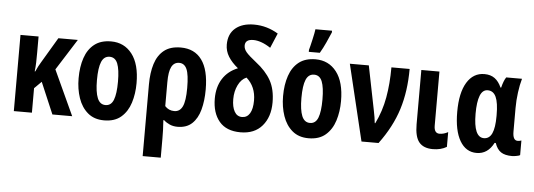

<svg xmlns="http://www.w3.org/2000/svg" viewBox="-59 -952 3821 1373"><g transform="rotate(5 1852.0 -265.5)"><path d="M467.8 -546.9 326.2 -323.2 475.1 0H333L236.8 -226.1L186 -175.8V0H56.2V-546.9H186V-429.2Q186 -393.6 185.1 -360.6Q184.1 -327.6 180.2 -295.9H184.1Q202.6 -337.4 220.2 -365.2L328.1 -546.9Z M913.1 -274.9Q913.1 -199.2 892.6 -134.3Q872.1 -69.3 826.2 -29.8Q780.3 9.8 704.1 9.8Q633.3 9.8 587.4 -29.1Q541.5 -67.9 519.3 -132.8Q497.1 -197.8 497.1 -274.9Q497.1 -357.4 518.8 -421.1Q540.5 -484.9 586.7 -521Q632.8 -557.1 706.1 -557.1Q800.8 -557.1 856.9 -484.4Q913.1 -411.6 913.1 -274.9ZM628.9 -272.9Q628.9 -187.5 647 -143.8Q665 -100.1 705.1 -100.1Q745.6 -100.1 762.7 -143.8Q779.8 -187.5 779.8 -274.9Q779.8 -361.3 762.7 -404.1Q745.6 -446.8 705.1 -446.8Q665 -446.8 647 -404.3Q628.9 -361.8 628.9 -272.9Z M1409.7 -272.9Q1409.7 -191.9 1392.3 -127.9Q1375 -64 1335.9 -27.1Q1296.9 9.8 1231.9 9.8Q1200.7 9.8 1176 -1Q1151.4 -11.7 1132.8 -28.8H1127Q1129.9 7.8 1130.9 42Q1131.8 76.2 1131.8 104V240.2H1002V-273.9Q1002 -358.4 1022 -422.1Q1042 -485.8 1086.9 -521.5Q1131.8 -557.1 1206.5 -557.1Q1305.2 -557.1 1357.4 -485.8Q1409.7 -414.6 1409.7 -272.9ZM1204.6 -446.8Q1168 -446.8 1149.9 -412.6Q1131.8 -378.4 1131.8 -301.8V-129.9Q1158.7 -100.1 1198.7 -100.1Q1238.8 -100.1 1257.8 -139.6Q1276.9 -179.2 1276.9 -272.9Q1276.9 -368.2 1259.5 -407.5Q1242.2 -446.8 1204.6 -446.8Z M1713.9 -766.1Q1761.7 -766.1 1805.7 -753.2Q1849.6 -740.2 1887.7 -716.8L1842.8 -610.8Q1807.1 -634.3 1776.1 -645Q1745.1 -655.8 1718.8 -655.8Q1659.7 -655.8 1659.7 -610.8Q1659.7 -586.4 1678.5 -564Q1697.3 -541.5 1750 -500Q1822.8 -443.8 1858.4 -380.4Q1894 -316.9 1894 -222.2Q1894 -118.7 1839.1 -54.4Q1784.2 9.8 1683.6 9.8Q1582 9.8 1531 -51Q1480 -111.8 1480 -214.8Q1480 -298.3 1517.6 -357.4Q1555.2 -416.5 1626 -444.8Q1581.1 -481 1556.4 -520.8Q1531.7 -560.5 1531.7 -606.9Q1531.7 -683.6 1580.8 -724.9Q1629.9 -766.1 1713.9 -766.1ZM1692.9 -383.8Q1655.8 -368.2 1633.8 -323.2Q1611.8 -278.3 1611.8 -222.2Q1611.8 -166.5 1630.6 -133.3Q1649.4 -100.1 1685.1 -100.1Q1721.2 -100.1 1741 -132.3Q1760.7 -164.6 1760.7 -225.1Q1760.7 -324.2 1692.9 -383.8Z M2380.9 -274.9Q2380.9 -199.2 2360.4 -134.3Q2339.8 -69.3 2293.9 -29.8Q2248 9.8 2171.9 9.8Q2101.1 9.8 2055.2 -29.1Q2009.3 -67.9 1987.1 -132.8Q1964.8 -197.8 1964.8 -274.9Q1964.8 -357.4 1986.6 -421.1Q2008.3 -484.9 2054.4 -521Q2100.6 -557.1 2173.8 -557.1Q2268.6 -557.1 2324.7 -484.4Q2380.9 -411.6 2380.9 -274.9ZM2096.7 -272.9Q2096.7 -187.5 2114.7 -143.8Q2132.8 -100.1 2172.9 -100.1Q2213.4 -100.1 2230.5 -143.8Q2247.6 -187.5 2247.6 -274.9Q2247.6 -361.3 2230.5 -404.1Q2213.4 -446.8 2172.9 -446.8Q2132.8 -446.8 2114.7 -404.3Q2096.7 -361.8 2096.7 -272.9ZM2120.6 -606V-620.1Q2123.5 -630.4 2128.7 -651.1Q2133.8 -671.9 2139.2 -695.8Q2144.5 -719.7 2148.7 -740.2Q2152.8 -760.7 2153.8 -771H2272.9V-758.8Q2257.8 -723.1 2239.5 -682.9Q2221.2 -642.6 2199.7 -606Z M2420.4 -546.9H2556.6L2620.6 -228Q2626 -202.6 2629.4 -180.7Q2632.8 -158.7 2634.8 -139.2H2638.7Q2683.1 -229.5 2700.9 -329.8Q2718.8 -430.2 2718.8 -546.9H2849.6Q2849.6 -386.7 2808.6 -256.1Q2767.6 -125.5 2674.3 0H2551.8Z M3063.5 -546.9V-159.2Q3063.5 -104 3102.5 -104Q3118.2 -104 3133.8 -108.6Q3149.4 -113.3 3163.6 -121.1V-15.1Q3122.1 9.8 3064.5 9.8Q2997.1 9.8 2965.3 -29.1Q2933.6 -67.9 2933.6 -157.2V-546.9Z M3378.4 9.8Q3301.3 9.8 3258.3 -63.7Q3215.3 -137.2 3215.3 -271Q3215.3 -408.2 3260.7 -482.7Q3306.2 -557.1 3386.2 -557.1Q3430.7 -557.1 3460.2 -535.4Q3489.7 -513.7 3508.3 -471.2H3513.2Q3525.4 -521.5 3543 -546.9H3656.2Q3643.6 -503.4 3636 -446.5Q3628.4 -389.6 3628.4 -334V-166Q3628.4 -102.1 3663.1 -102.1Q3678.2 -102.1 3690.4 -106.9V-2Q3685.1 2.4 3665 6.1Q3645 9.8 3634.3 9.8Q3581.5 9.8 3553 -9.5Q3524.4 -28.8 3509.3 -73.2H3501Q3458.5 9.8 3378.4 9.8ZM3421.4 -100.1Q3460.4 -100.1 3479.2 -140.6Q3498 -181.2 3498 -265.1V-272Q3498 -361.3 3479 -402.6Q3460 -443.8 3419.4 -443.8Q3382.3 -443.8 3364.7 -398.9Q3347.2 -354 3347.2 -270Q3347.2 -100.1 3421.4 -100.1Z"/></g></svg>

Font: Open Sans Condensed
Style: Bold
Weight: 700
Width: 3
Designer: Monotype Design Team
Foundry: Monotype Imaging Inc.
Version: Version 3.003; ttfautohint (v1.8.4)